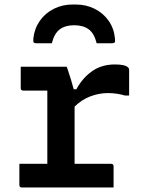

<svg xmlns="http://www.w3.org/2000/svg" viewBox="-20 -832 640 852"><path d="M309 -720Q270 -720 245.5 -702Q221 -684 210 -640H142Q132 -640 129.5 -644Q127 -648 128 -662Q133 -706 157 -740Q181 -774 219 -793Q257 -812 302 -812H316Q362 -812 400 -793Q438 -774 462 -740Q486 -706 490 -662Q492 -648 489 -644Q486 -640 476 -640H409Q398 -684 373.5 -702Q349 -720 309 -720ZM66 -105H190V-430H83Q72 -430 72 -441V-536H276Q276 -536 282 -519Q288 -502 295 -478.5Q302 -455 307 -436H319Q346 -486 388.5 -516Q431 -546 490 -546Q537 -546 549 -532Q553 -529 553 -521V-408H535Q498 -419 459 -419Q421 -419 382.5 -405Q344 -391 311 -359V-105H473Q484 -105 484 -94V0H77Q66 0 66 -11Z"/></svg>

Font: Recursive Mn Lnr St SmB
Style: Regular
Weight: 600
Monospace: yes
Version: Version 1.079;hotconv 1.0.112;makeotfexe 2.5.65598; ttfautoh